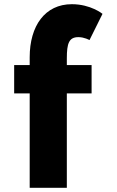

<svg xmlns="http://www.w3.org/2000/svg" viewBox="-20 -895 556 915"><path d="M121.5 -585H47.5V-450H121.5V0H298.5V-450H416.5V-585H298.5V-617C298.5 -688 308.5 -718 353.5 -718C382.5 -718 406.5 -704 406.5 -704L468.5 -829C468.5 -829 412.5 -875 322.5 -875C194.5 -875 121.5 -772 121.5 -622Z"/></svg>

Font: Sztylet
Style: Bd
Weight: 700
Foundry: Cannot Into Space Fonts, PlusOne Fonts
Version: Version 0.12